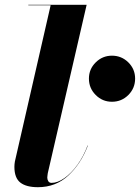

<svg xmlns="http://www.w3.org/2000/svg" viewBox="-20 -770 583 800"><path d="M350.5 -442.5Q350.5 -482 378.8 -510Q407 -538 446.5 -538Q486.5 -538 514.8 -510Q543 -482 543 -442.5Q543 -402.5 514.8 -374.2Q486.5 -346 446.5 -346Q407 -346 378.8 -374.2Q350.5 -402.5 350.5 -442.5ZM346 -163Q317.5 -88 265 -39Q212.5 10 138 10Q89.5 10 64.8 -9.2Q40 -28.5 40 -75Q40 -85 42 -97L191 -748H98V-750H341L179 -48Q178.5 -43.5 177.8 -38.8Q177 -34 177 -30Q177 -22 181.2 -15Q185.5 -8 195 -8Q220 -8 248.5 -28Q277 -48 302.5 -83.2Q328 -118.5 345 -164Z"/></svg>

Font: Bodoni* 96
Style: Bold Italic
Weight: 700
Italic angle: -13°
Version: Version 2.2